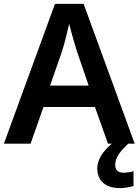

<svg xmlns="http://www.w3.org/2000/svg" viewBox="-20 -737 712 985"><path d="M534 0H554C509 37 479 82 479 126C479 190 521 228 594 228C624 228 645 223 665 217V141C653 145 633 149 613 149C587 149 571 136 571 109C571 72 593 43 638 0H671L409 -717H262L0 0H137L203 -188H467ZM374 -476 435 -298H237L299 -476C309 -508 325 -570 335 -615C343 -580 366 -500 374 -476Z"/></svg>

Font: Noto Sans Myanmar UI SemiBold
Style: Regular
Weight: 600
Designer: Monotype Design Team
Foundry: Monotype Imaging Inc.
Version: Version 2.103